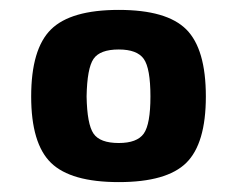

<svg xmlns="http://www.w3.org/2000/svg" viewBox="-20 -635 479 388"><path d="M396 -440Q396 -345 356.5 -306Q317 -267 220 -267Q123 -267 83 -306Q43 -345 43 -440Q43 -536 83 -575.5Q123 -615 220 -615Q317 -615 356.5 -575.5Q396 -536 396 -440ZM220 -535Q182 -535 169 -516Q156 -497 155 -440Q156 -384 169 -365Q182 -346 220 -346Q257 -346 270.5 -365Q284 -384 284 -440Q284 -497 270.5 -516Q257 -535 220 -535Z"/></svg>

Font: Exo 2.0
Style: Bold
Weight: 700
Designer: Natanael Gama
Version: Version 1.001;PS 001.001;hotconv 1.0.70;makeotf.lib2.5.58329